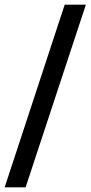

<svg xmlns="http://www.w3.org/2000/svg" viewBox="-30 -720 389 825"><path d="M248 -700H339L80 85H-10Z"/></svg>

Font: Cabin Condensed
Style: Regular
Weight: 400
Width: 3
Designer: Pablo Impallari
Foundry: Pablo Impallari. http://www.impallari.com Igino Marini. http://www.ikern.com
Version: Version 2.200